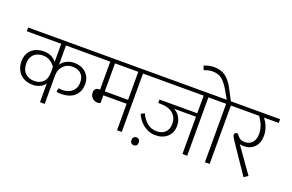

<svg xmlns="http://www.w3.org/2000/svg" viewBox="-123 -1315 2780 1829"><g transform="rotate(20 1267.0 -401.0)"><path d="M340 -357Q321 -387 289.5 -407.5Q258 -428 216 -428Q190 -428 167 -420.5Q144 -413 127 -398Q110 -383 100 -359.5Q90 -336 90 -304Q90 -240 124.5 -205.5Q159 -171 219 -171Q273 -171 306.5 -204.5Q340 -238 340 -307ZM387 0H339V-191Q325 -165 289.5 -148Q254 -131 216 -131Q181 -131 149 -142Q117 -153 93 -175Q69 -197 54.5 -230Q40 -263 40 -307Q40 -346 53 -376Q66 -406 89 -426.5Q112 -447 143 -457.5Q174 -468 209 -468Q247 -468 281 -454Q315 -440 339 -408V-592H-10V-630H744V-592H387V-397Q401 -422 437 -443Q473 -464 521 -464Q553 -464 583 -454Q613 -444 635.5 -424Q658 -404 671.5 -375Q685 -346 685 -308Q685 -264 670 -233Q655 -202 630 -181.5Q605 -161 571 -151.5Q537 -142 500 -142Q489 -142 474.5 -143.5Q460 -145 452 -149L461 -186Q469 -184 479 -183Q489 -182 498 -182Q526 -182 550.5 -189.5Q575 -197 594 -212.5Q613 -228 624 -252Q635 -276 635 -309Q635 -364 603 -394Q571 -424 515 -424Q488 -424 465 -414.5Q442 -405 424.5 -387Q407 -369 397 -343.5Q387 -318 387 -286Z M884 -592V-308H1120V-592ZM884 -191Q881 -188 872 -185.5Q863 -183 853 -183Q824 -183 801.5 -204Q779 -225 779 -259Q779 -285 792 -296.5Q805 -308 828 -308H836V-592H729V-630H1268V-592H1168V0H1120V-268H884Z M1281 40Q1281 23 1291 11.5Q1301 0 1318 0Q1335 0 1345 11.5Q1355 23 1355 40Q1355 60 1345 70Q1335 80 1318 80Q1301 80 1291 69.5Q1281 59 1281 40ZM1560 -378Q1575 -371 1590 -358.5Q1605 -346 1617 -327.5Q1629 -309 1636.5 -285.5Q1644 -262 1644 -234Q1644 -199 1632 -170.5Q1620 -142 1598 -122Q1576 -102 1546 -91Q1516 -80 1480 -80Q1443 -80 1411.5 -91.5Q1380 -103 1354.5 -123Q1329 -143 1309.5 -169Q1290 -195 1278 -224L1314 -242Q1340 -185 1380.5 -152.5Q1421 -120 1477 -120Q1501 -120 1522 -126.5Q1543 -133 1559 -147.5Q1575 -162 1584.5 -184Q1594 -206 1594 -237Q1594 -268 1583.5 -293.5Q1573 -319 1552 -338Q1531 -357 1499 -367.5Q1467 -378 1424 -378H1400V-413H1783V-592H1248V-630H1931V-592H1831V0H1783V-378Z M1684 -860Q1701 -869 1729.5 -875.5Q1758 -882 1786 -882Q1856 -882 1903 -847Q1950 -812 1985 -744L2045 -630H2159V-592H2059V0H2011V-592H1911V-630H2003L1954 -716Q1922 -772 1884.5 -805Q1847 -838 1786 -838Q1763 -838 1739 -832.5Q1715 -827 1700 -819Z M2446 -19 2405 8 2213 -275Q2196 -301 2187.5 -316Q2179 -331 2179 -342Q2179 -353 2188.5 -359Q2198 -365 2212 -365L2225 -348Q2241 -327 2259 -318.5Q2277 -310 2300 -310Q2348 -310 2376 -341Q2404 -372 2404 -430Q2404 -457 2398.5 -480.5Q2393 -504 2384.5 -524Q2376 -544 2365.5 -561Q2355 -578 2345 -592H2139V-630H2544V-592H2395Q2404 -580 2414.5 -563Q2425 -546 2434 -525Q2443 -504 2448.5 -479.5Q2454 -455 2454 -428Q2454 -357 2413.5 -313.5Q2373 -270 2304 -270Q2296 -270 2283.5 -271.5Q2271 -273 2265 -275Z"/></g></svg>

Font: Ek Mukta ExtraLight
Style: Regular
Weight: 275
Designer: Girish Dalvi and Yashodeep Gholap
Foundry: Ek Type
Version: Version 2.538;PS 1.002;hotconv 16.6.51;makeotf.lib2.5.65220;